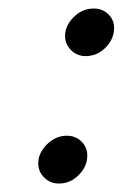

<svg xmlns="http://www.w3.org/2000/svg" viewBox="-20 -435 288 451"><path d="M69.8 -51.8Q69.8 -75.2 90.1 -95.7Q110.4 -116.2 137.2 -116.2Q157.2 -116.2 171.1 -102.8Q185.1 -89.4 185.1 -69.8Q185.1 -44.4 165.3 -24.2Q145.5 -3.9 118.2 -3.9Q98.1 -3.9 84 -17.8Q69.8 -31.7 69.8 -51.8ZM132.8 -351.1Q132.8 -374.5 153.1 -394.8Q173.3 -415 200.2 -415Q220.2 -415 234.1 -401.9Q248 -388.7 248 -369.1Q248 -343.8 228.3 -323.5Q208.5 -303.2 181.2 -303.2Q161.1 -303.2 147 -317.1Q132.8 -331.1 132.8 -351.1Z"/></svg>

Font: Common Serif News
Style: Italic
Weight: 450
Italic angle: -12°
Designer: Philipp H. Poll, Khaled Hosny
Foundry: Stefan Peev, Context Ltd.
Version: Version 1.026